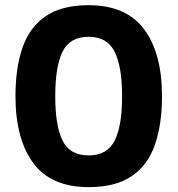

<svg xmlns="http://www.w3.org/2000/svg" viewBox="-20 -728 700 757"><path d="M618.7 -348.6Q618.7 -236.3 590.3 -156Q562 -75.7 498.5 -33Q435.1 9.8 329.6 9.8Q181.2 9.8 111.1 -85.2Q41 -180.2 41 -348.6Q41 -461.4 69.3 -541.7Q97.7 -622.1 160.9 -664.8Q224.1 -707.5 329.6 -707.5Q477.1 -707.5 547.9 -613Q618.7 -518.6 618.7 -348.6ZM197.8 -348.6Q197.8 -232.4 226.6 -173.8Q255.4 -115.2 329.6 -115.2Q402.3 -115.2 431.9 -173.3Q461.4 -231.4 461.4 -348.6Q461.4 -465.3 431.9 -524.2Q402.3 -583 329.6 -583Q255.4 -583 226.6 -524.2Q197.8 -465.3 197.8 -348.6Z"/></svg>

Font: Lunasima
Style: Bold
Weight: 700
Designer: The DocRepair Project, Monotype Design Team
Foundry: Google
Version: Version 2.009